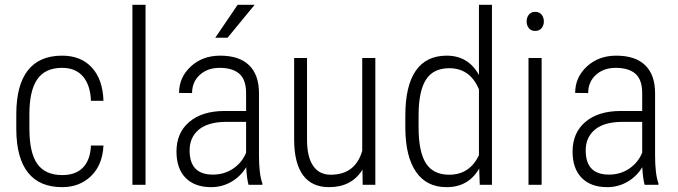

<svg xmlns="http://www.w3.org/2000/svg" viewBox="-20 -770 2825 800"><path d="M239.3 -40.5Q295.9 -40.5 326.2 -72.3Q356.4 -104 358.9 -163.6H411.1Q407.2 -82.5 359.4 -36.4Q311.5 9.8 239.3 9.8Q145 9.8 96.9 -50.5Q48.8 -110.8 47.9 -229.5V-293.9Q47.9 -415 95.9 -476.6Q144 -538.1 238.8 -538.1Q317.4 -538.1 362.8 -488.5Q408.2 -439 411.1 -350.1H358.9Q356.4 -415.5 325.7 -451.4Q294.9 -487.3 238.8 -487.3Q168.5 -487.3 135.5 -439.9Q102.5 -392.6 102.5 -294.4V-234.4Q102.5 -132.8 135.7 -86.7Q168.9 -40.5 239.3 -40.5Z M586.4 0H531.7V-750H586.4Z M1015.6 0Q1008.3 -25.4 1005.9 -73.2Q981.4 -33.7 943.1 -12Q904.8 9.8 859.9 9.8Q791.5 9.8 753.4 -28.8Q715.3 -67.4 715.3 -138.7Q715.3 -216.3 768.3 -261.7Q821.3 -307.1 914.6 -307.6H1005.4V-381.3Q1005.4 -438 977.3 -462.6Q949.2 -487.3 895 -487.3Q844.7 -487.3 812.5 -458Q780.3 -428.7 780.3 -382.3L726.1 -382.8Q726.1 -447.8 774.9 -492.9Q823.7 -538.1 897.5 -538.1Q977.1 -538.1 1018.1 -498Q1059.1 -458 1059.1 -381.3V-122.1Q1059.1 -44.4 1073.2 -5.9V0ZM866.7 -42.5Q914.6 -42.5 951.4 -67.4Q988.3 -92.3 1005.4 -133.8V-262.2H919.4Q845.2 -261.2 807.6 -229.2Q770 -197.3 770 -143.1Q770 -42.5 866.7 -42.5ZM970.2 -750H1041L928.2 -612.8H877Z M1490.2 -63Q1445.3 9.8 1351.1 9.8Q1279.3 9.8 1242.7 -40Q1206.1 -89.8 1205.6 -186.5V-528.3H1259.3V-188Q1259.3 -116.2 1284.7 -79.1Q1310.1 -42 1357.9 -42Q1460.4 -42 1489.3 -141.6V-528.3H1543.9V0H1491.2Z M1668.9 -288.6Q1668.9 -412.6 1712.4 -475.3Q1755.9 -538.1 1841.3 -538.1Q1931.2 -538.1 1975.6 -457.5V-750H2029.8V0H1979L1976.6 -67.9Q1932.1 9.8 1840.8 9.8Q1757.3 9.8 1713.6 -53.7Q1669.9 -117.2 1668.9 -233.9ZM1724.1 -239.3Q1724.1 -137.7 1754.6 -89.8Q1785.2 -42 1851.6 -42Q1937 -42 1975.6 -123.5V-397.5Q1939 -485.8 1852.1 -485.8Q1785.6 -485.8 1755.1 -438.5Q1724.6 -391.1 1724.1 -292Z M2236.8 0H2182.1V-528.3H2236.8ZM2174.3 -680.7Q2174.3 -697.3 2183.6 -709Q2192.9 -720.7 2210 -720.7Q2227.1 -720.7 2236.6 -709Q2246.1 -697.3 2246.1 -680.7Q2246.1 -664.1 2236.6 -652.6Q2227.1 -641.1 2210 -641.1Q2192.9 -641.1 2183.6 -652.6Q2174.3 -664.1 2174.3 -680.7Z M2666 0Q2658.7 -25.4 2656.2 -73.2Q2631.8 -33.7 2593.5 -12Q2555.2 9.8 2510.3 9.8Q2441.9 9.8 2403.8 -28.8Q2365.7 -67.4 2365.7 -138.7Q2365.7 -216.3 2418.7 -261.7Q2471.7 -307.1 2564.9 -307.6H2655.8V-381.3Q2655.8 -438 2627.7 -462.6Q2599.6 -487.3 2545.4 -487.3Q2495.1 -487.3 2462.9 -458Q2430.7 -428.7 2430.7 -382.3L2376.5 -382.8Q2376.5 -447.8 2425.3 -492.9Q2474.1 -538.1 2547.9 -538.1Q2627.4 -538.1 2668.5 -498Q2709.5 -458 2709.5 -381.3V-122.1Q2709.5 -44.4 2723.6 -5.9V0ZM2517.1 -42.5Q2564.9 -42.5 2601.8 -67.4Q2638.7 -92.3 2655.8 -133.8V-262.2H2569.8Q2495.6 -261.2 2458 -229.2Q2420.4 -197.3 2420.4 -143.1Q2420.4 -42.5 2517.1 -42.5Z"/></svg>

Font: TypoPRO Roboto
Style: Regular
Weight: 300
Designer: Google
Version: Version 2.136; 2016